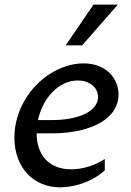

<svg xmlns="http://www.w3.org/2000/svg" viewBox="-20 -802 568 832"><path d="M138.7 -224.1Q138.7 -190.9 147.9 -162.4Q157.2 -133.8 175.8 -113Q194.3 -92.3 222.4 -80.3Q250.5 -68.4 289.1 -68.4Q324.7 -68.4 361.3 -79.3Q397.9 -90.3 434.1 -112.8V-63.5Q410.2 -42.5 384.3 -28.3Q358.4 -14.2 333 -5.9Q307.6 2.4 283.9 6.1Q260.3 9.8 240.7 9.8Q197.8 9.8 161.4 -5.4Q125 -20.5 98.6 -48.6Q72.3 -76.7 57.4 -116.5Q42.5 -156.2 42.5 -206.1Q42.5 -251 54.7 -292.2Q66.9 -333.5 88.1 -369.4Q109.4 -405.3 137.9 -434.3Q166.5 -463.4 200 -484.1Q233.4 -504.9 269.5 -516.1Q305.7 -527.3 341.8 -527.3Q378.4 -527.3 406.7 -516.1Q435.1 -504.9 454.3 -486.1Q473.6 -467.3 483.6 -443.1Q493.7 -418.9 493.7 -392.6Q493.7 -356.9 475.1 -326.2Q456.5 -295.4 419.4 -272.7Q382.3 -250 327.4 -237.1Q272.5 -224.1 199.7 -224.1ZM317.4 -453.1Q285.2 -453.1 256.8 -439.2Q228.5 -425.3 206.1 -401.9Q183.6 -378.4 167.7 -347.2Q151.9 -315.9 144.5 -281.7H202.1Q253.4 -281.7 291.3 -289.8Q329.1 -297.9 354.5 -311.5Q379.9 -325.2 392.3 -343.3Q404.8 -361.3 404.8 -381.8Q404.8 -395.5 399.2 -408.4Q393.6 -421.4 382.3 -431.2Q371.1 -440.9 354.7 -447Q338.4 -453.1 317.4 -453.1ZM264.6 -605.5 385.3 -782.2H490.7L335.9 -605.5Z"/></svg>

Font: Proza Libre
Style: Italic
Weight: 400
Designer: Jasper de Waard
Foundry: Jasper de Waard
Version: Version 1.000; ttfautohint (v1.4.1.8-43bc)